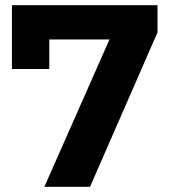

<svg xmlns="http://www.w3.org/2000/svg" viewBox="-20 -720 660 740"><path d="M26 -700V-454H170V-568H402L151 0H327L587 -595V-700Z"/></svg>

Font: AWKNG-Font
Style: Bold
Weight: 700
Designer: Awakening Church
Foundry: Awakening Church
Version: Version 1.700;PS 001.700;hotconv 1.0.88;makeotf.lib2.5.64775